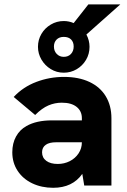

<svg xmlns="http://www.w3.org/2000/svg" viewBox="-20 -860 588 890"><path d="M361.5 -54Q316 10.5 226.5 10.5Q173 10.5 129.8 -10Q86.5 -30.5 61.8 -68Q37 -105.5 37 -154Q37 -196 54.5 -227.5Q72 -259 103 -276Q149 -302 220.5 -302H359.5V-312Q359.5 -345 335.2 -364.5Q311 -384 266.5 -384Q234 -384 204.2 -371.2Q174.5 -358.5 143 -327L43.5 -410.5Q87 -457 148.2 -480.2Q209.5 -503.5 276.5 -503.5Q345 -503.5 394.5 -480.2Q444 -457 470.2 -413.8Q496.5 -370.5 496.5 -312V0H370.5ZM275.5 -762.5Q299.5 -762.5 321.5 -753L389.5 -839.5H537.5L380.5 -700Q395 -672.5 395 -643Q395 -610 378.8 -582.5Q362.5 -555 335.2 -539Q308 -523 275.5 -523Q242.5 -523 215.2 -539.8Q188 -556.5 172 -584Q156 -611.5 156 -643Q156 -675.5 172 -702.8Q188 -730 215.5 -746.2Q243 -762.5 275.5 -762.5ZM247.5 -100Q278 -100 303.5 -113Q329 -126 344.2 -149Q359.5 -172 359.5 -200.5H240.5Q208.5 -200.5 192.5 -189Q175 -177 175 -154Q175 -129 194.5 -114.5Q214 -100 247.5 -100ZM275.5 -596.5Q296.5 -596.5 309 -610Q321.5 -623.5 321.5 -644.5Q321.5 -665 309.5 -677Q297.5 -689 275.5 -689Q254.5 -689 242.2 -676.5Q230 -664 230 -644.5Q230 -623.5 243 -610Q256 -596.5 275.5 -596.5Z"/></svg>

Font: HK Grotesk ExtraBold
Style: Regular
Weight: 800
Designer: Alfredo Marco Pradil
Foundry: Hanken Design Co.
Version: Version 3.001